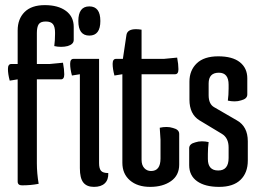

<svg xmlns="http://www.w3.org/2000/svg" viewBox="-20 -720 1013 750"><path d="M124 -82Q124 -44 131 -2Q101 4 66 4Q49 4 49 -11V-410L18 -405Q11 -431 11 -450.5Q11 -470 24 -470H49V-601Q49 -646 76 -673Q103 -700 155 -700Q207 -700 237.5 -677.5Q268 -655 268 -615V-564Q268 -547 244 -540Q232 -537 218.5 -537Q205 -537 192 -540Q195 -562 195 -587V-593Q195 -615 187 -625.5Q179 -636 158.5 -636Q138 -636 131 -625Q124 -614 124 -591V-470H174L226 -475Q231 -449 231 -429.5Q231 -410 218 -410H124Z M329 -581Q286 -581 286 -638Q286 -695 329 -695Q372 -695 372 -638Q372 -581 329 -581ZM267 -490H367V-83Q367 -62 374.5 -53Q382 -44 403 -44Q404 -18 389.5 -4Q375 10 347 10Q319 10 305.5 -7Q292 -24 292 -63V-430L261 -425Q254 -451 254 -470.5Q254 -490 267 -490Z M458 -84V-430L427 -425Q420 -451 420 -470.5Q420 -490 433 -490H460L474 -584Q478 -606 511 -606Q521 -606 533 -604V-490H620L672 -495Q677 -469 677 -449.5Q677 -430 664 -430H533V-96Q533 -75 543.5 -63.5Q554 -52 570 -52Q607 -52 607 -101V-174L604 -221Q617 -224 630.5 -224Q644 -224 656 -220Q680 -214 680 -197V-77Q680 -35 648 -12.5Q616 10 566.5 10Q517 10 487.5 -15.5Q458 -41 458 -84Z M792 -99Q792 -54 832.5 -54Q873 -54 873 -103V-144Q873 -181 847 -197L759 -250Q720 -274 720 -331V-401Q720 -445 748.5 -472.5Q777 -500 832.5 -500Q888 -500 917 -477Q946 -454 946 -414V-351Q946 -334 922 -328Q910 -324 896.5 -324Q883 -324 870 -327Q873 -349 873 -374V-389Q873 -436 835 -436Q795 -436 795 -394V-348Q795 -313 817 -301L905 -250Q948 -226 948 -168V-93Q948 -45 919.5 -17.5Q891 10 836 10Q781 10 750 -12Q719 -34 719 -75V-141Q719 -158 743 -164Q755 -168 768.5 -168Q782 -168 795 -165Q792 -143 792 -118Z"/></svg>

Font: el_Medula One
Style: Regular
Weight: 400
Designer: Luciano Vergara
Foundry: Luciano Vergara
Version: Version 1.002 August 17, 2020